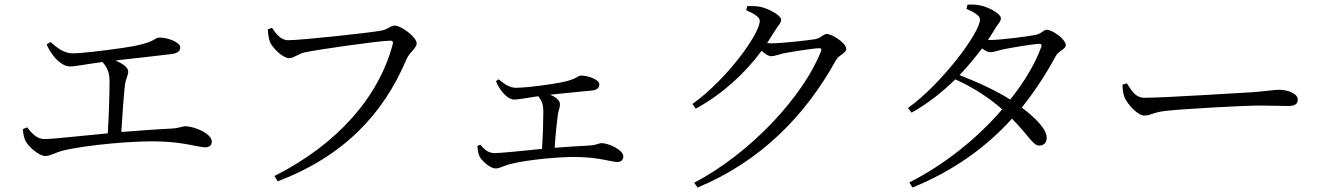

<svg xmlns="http://www.w3.org/2000/svg" viewBox="-20 -798 5970 864"><path d="M83 -217C85 -191 88 -176 96 -162C107 -140 154 -96 184 -96C207 -96 224 -110 262 -120C365 -146 601 -167 710 -161C811 -157 877 -135 903 -135C922 -135 933 -144 933 -161C933 -197 854 -230 813 -230C801 -230 788 -221 745 -219C680 -216 603 -210 526 -204C530 -275 537 -370 542 -413C545 -442 557 -459 557 -476C557 -495 531 -512 500 -526C589 -536 716 -550 754 -555C782 -559 791 -570 791 -585C791 -608 735 -629 698 -629C671 -629 686 -604 530 -582C429 -568 347 -558 307 -558C269 -558 239 -581 207 -609L190 -598C201 -571 219 -547 233 -532C252 -514 272 -499 295 -499C319 -499 374 -510 441 -519C464 -493 473 -470 473 -430C473 -385 470 -272 465 -198C330 -185 210 -172 181 -172C146 -172 123 -198 102 -225Z M1277 -617C1242 -617 1220 -649 1204 -673L1185 -666C1187 -638 1190 -623 1195 -609C1205 -584 1252 -536 1282 -536C1301 -536 1323 -556 1350 -562C1407 -575 1691 -615 1735 -615C1745 -615 1751 -613 1747 -598C1685 -364 1501 -150 1215 -6L1230 18C1525 -95 1704 -282 1809 -531C1823 -564 1855 -581 1855 -603C1855 -631 1785 -683 1756 -683C1739 -683 1726 -667 1700 -661C1652 -651 1334 -617 1277 -617Z M2128 -141C2130 -120 2132 -108 2137 -96C2145 -77 2185 -40 2210 -40C2229 -40 2246 -52 2277 -60C2351 -79 2510 -95 2591 -91C2676 -89 2735 -69 2758 -69C2775 -69 2785 -79 2785 -94C2785 -123 2720 -154 2686 -154C2676 -154 2666 -145 2629 -143C2585 -141 2531 -137 2476 -133C2479 -185 2486 -249 2490 -281C2493 -299 2500 -315 2500 -329C2500 -346 2481 -361 2456 -372L2646 -391C2668 -393 2677 -405 2677 -419C2677 -439 2628 -458 2595 -458C2576 -458 2582 -438 2470 -421C2400 -410 2336 -403 2302 -403C2273 -403 2249 -420 2224 -441L2212 -433C2219 -413 2232 -394 2243 -381C2258 -364 2275 -350 2294 -350C2314 -350 2352 -358 2402 -365C2418 -346 2425 -327 2425 -295C2425 -259 2423 -181 2419 -128C2321 -118 2231 -109 2205 -109C2178 -109 2159 -126 2141 -147Z M3104 24 3119 46C3401 -71 3604 -277 3741 -526C3755 -552 3788 -558 3788 -578C3788 -604 3725 -645 3701 -645C3684 -645 3677 -628 3650 -622C3622 -617 3499 -603 3451 -603L3432 -604L3466 -658C3481 -683 3495 -693 3495 -710C3495 -728 3442 -758 3403 -767C3381 -771 3361 -771 3343 -771L3338 -752C3373 -737 3399 -721 3399 -704C3399 -646 3252 -442 3096 -330L3111 -309C3228 -373 3328 -463 3407 -569C3423 -555 3439 -545 3450 -545C3464 -545 3485 -553 3506 -558C3542 -565 3644 -581 3666 -581C3675 -581 3679 -578 3674 -566C3596 -368 3361 -110 3104 24Z M4072 23 4086 46C4272 -30 4417 -135 4534 -264C4611 -186 4629 -142 4657 -143C4678 -143 4691 -157 4690 -179C4690 -217 4639 -268 4578 -314C4635 -385 4685 -461 4730 -544C4742 -569 4776 -576 4776 -595C4776 -621 4716 -664 4691 -664C4674 -664 4668 -646 4640 -641C4613 -635 4484 -618 4436 -618H4426L4455 -664C4469 -690 4484 -699 4484 -716C4484 -735 4434 -764 4394 -773C4372 -778 4352 -778 4334 -777L4329 -758C4364 -743 4390 -728 4390 -710C4390 -652 4220 -423 4066 -312L4082 -291C4152 -330 4219 -382 4279 -441C4360 -404 4430 -359 4490 -306C4381 -179 4234 -59 4072 23ZM4298 -460C4334 -498 4368 -539 4399 -580C4413 -570 4426 -563 4436 -563C4450 -563 4470 -570 4491 -575C4526 -583 4619 -598 4654 -601C4665 -601 4670 -598 4665 -585C4638 -511 4590 -430 4526 -350C4463 -390 4378 -429 4298 -460Z M5051 -423 5031 -417C5032 -397 5033 -380 5040 -361C5054 -327 5101 -278 5129 -278C5158 -278 5169 -293 5226 -299C5301 -308 5582 -323 5645 -323C5706 -323 5741 -321 5776 -321C5810 -321 5820 -332 5820 -350C5820 -377 5775 -394 5737 -394C5711 -394 5683 -388 5616 -383C5570 -381 5220 -358 5131 -358C5089 -358 5073 -389 5051 -423Z"/></svg>

Font: Harano Aji Mincho
Style: Regular
Weight: 400
Foundry: Masamichi Hosoda
Version: HaranoAjiMincho-Regular version 20230610;ttx 4.39.4